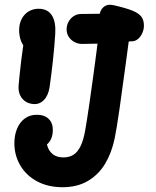

<svg xmlns="http://www.w3.org/2000/svg" viewBox="-20 -780 660 812"><path d="M40.8 -174.2Q40.8 -208.3 52.2 -235.8Q63.6 -263.3 85 -279Q106.4 -294.6 135.2 -294.6Q168.1 -294.6 185.8 -277.2Q203.4 -259.9 203.4 -230.8Q203.4 -208.9 196.2 -192.8Q188.9 -176.6 176.8 -168Q164.7 -159.4 149.3 -159.4L175.4 -216.8Q173.7 -186.5 180 -163.8Q186.4 -141.2 203.2 -127.8Q220 -114.3 248.2 -114.3Q272.9 -114.3 290.5 -125.3Q308.1 -136.3 320.7 -161.9Q333.2 -187.4 340.6 -230.3Q347.8 -271.6 357.3 -336.8Q366.8 -402.1 375.3 -464.8Q381.2 -509 386.5 -548.8Q391.8 -588.6 395.9 -621.9L426.2 -596.1L327.2 -594.2Q310.1 -594.1 295 -602.2Q279.9 -610.2 270.8 -624.1Q261.8 -638 261.7 -655.2Q261.6 -672.3 269.7 -687.5Q277.8 -702.7 291.8 -711.8Q305.8 -720.8 322.6 -720.9L452.9 -722.4L398.9 -696.9Q398.8 -714.3 404.4 -730.2Q410 -746.1 424.5 -754.8Q438.9 -763.5 464.2 -757.2Q515.4 -745.3 541.2 -734.5Q567 -723.8 577.8 -709.5Q588.5 -695.3 588.7 -672.2Q588.8 -655.3 581.7 -639.8Q574.7 -624.2 563.2 -614.9Q551.7 -605.6 539.4 -605.4L501 -603.4L527.8 -629.8Q520.3 -575.8 512 -511.8Q497.2 -400.6 485.4 -319.2Q473.7 -237.8 465.2 -195.9Q452.7 -134.8 425 -88.2Q397.2 -41.6 352 -14.9Q306.8 11.8 244.5 11.8Q182.8 11.8 136.5 -13.3Q90.3 -38.3 65.5 -80.9Q40.8 -123.5 40.8 -174.2ZM58.9 -420.9Q61.1 -449.1 69.3 -520.8Q77 -582.2 82 -616.2L97.7 -566.9Q72.5 -589 65.4 -617.2Q58.2 -645.3 62.4 -671.5Q66.6 -695.3 79.4 -712.1Q92.2 -728.8 110.6 -736.5Q128.9 -744.1 148.9 -742.8Q183.5 -740.8 200 -713.9Q216.6 -687.1 213.7 -637.8Q210.2 -581.5 204 -525.6Q197.9 -469.7 189.8 -411.5Q184.1 -375.8 165.5 -356.8Q147 -337.9 121.1 -340Q90.8 -342.5 73.3 -364Q55.8 -385.6 58.9 -420.9Z"/></svg>

Font: Monaspace Radon Var
Style: Regular
Weight: 400
Designer: Riley Cran and the Lettermatic Team
Version: Version 1.000 (Monaspace Radon Var)